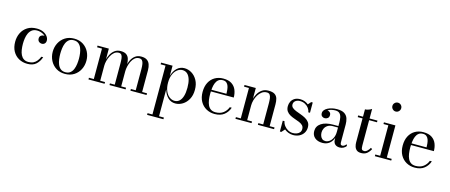

<svg xmlns="http://www.w3.org/2000/svg" viewBox="-56 -1513 5900 2520"><g transform="rotate(15 2894.0 -253.5)"><path d="M280.5 10Q215 10 163.5 -18.8Q112 -47.5 82.2 -101.2Q52.5 -155 52.5 -230Q52.5 -295 79 -349.5Q105.5 -404 157.2 -437Q209 -470 284.5 -470Q335.5 -470 372.5 -452.5Q409.5 -435 429.8 -407.8Q450 -380.5 450 -351Q450 -324 434.5 -309Q419 -294 396 -294Q383.5 -294 370.2 -299.8Q357 -305.5 348 -317.8Q339 -330 339 -350Q339 -376.5 356 -390.2Q373 -404 396 -404Q417.5 -404 433.2 -390.8Q449 -377.5 449 -351H426.5Q426.5 -372.5 415 -390Q403.5 -407.5 384 -420Q364.5 -432.5 341.2 -439.2Q318 -446 294.5 -446Q252 -446 225 -425.8Q198 -405.5 183.2 -373.2Q168.5 -341 163 -303.2Q157.5 -265.5 157.5 -230Q157.5 -187 163.5 -148.5Q169.5 -110 184.2 -80.5Q199 -51 224.2 -34Q249.5 -17 287.5 -17Q327.5 -17 355.8 -31.2Q384 -45.5 403.2 -70.8Q422.5 -96 436 -128H460.5Q441 -68.5 398.8 -29.2Q356.5 10 280.5 10Z M792 10Q721.5 10 670 -23Q618.5 -56 590.5 -110.5Q562.5 -165 562.5 -230Q562.5 -295 590.5 -349.5Q618.5 -404 670 -436.8Q721.5 -469.5 792 -469.5Q862.5 -469.5 913.8 -436.8Q965 -404 992.8 -349.5Q1020.5 -295 1020.5 -230Q1020.5 -165 992.8 -110.5Q965 -56 913.8 -23Q862.5 10 792 10ZM792 -13Q832 -13 857.2 -33.2Q882.5 -53.5 895.8 -86.2Q909 -119 914 -157Q919 -195 919 -230Q919 -265.5 914 -303.2Q909 -341 895.8 -373.8Q882.5 -406.5 857.2 -426.8Q832 -447 792 -447Q751.5 -447 726.5 -426.8Q701.5 -406.5 688 -373.8Q674.5 -341 669.8 -303.2Q665 -265.5 665 -230Q665 -195 669.8 -157Q674.5 -119 688 -86.2Q701.5 -53.5 726.5 -33.2Q751.5 -13 792 -13Z M1263.5 -460V-23H1329V0H1110V-23H1176.5V-437H1110V-460ZM1548.5 -319.5V-23H1614.5V0H1395.5V-23H1461V-308Q1461 -350 1457.5 -380Q1454 -410 1441.8 -425.8Q1429.5 -441.5 1403.5 -441.5Q1370 -441.5 1343.8 -419.8Q1317.5 -398 1299.8 -364.5Q1282 -331 1272.8 -294.8Q1263.5 -258.5 1263.5 -229L1250.5 -227Q1250.5 -259.5 1259.8 -301Q1269 -342.5 1289.2 -381Q1309.5 -419.5 1342.8 -444.5Q1376 -469.5 1424.5 -469.5Q1474 -469.5 1500.8 -450.2Q1527.5 -431 1538 -397Q1548.5 -363 1548.5 -319.5ZM1833 -319.5V-23H1899.5V0H1680V-23H1746V-308Q1746 -350 1741 -380Q1736 -410 1722.2 -425.8Q1708.5 -441.5 1682.5 -441.5Q1648 -441.5 1622.5 -419.8Q1597 -398 1580.8 -364.5Q1564.5 -331 1556.5 -294.8Q1548.5 -258.5 1548.5 -229L1534 -227Q1534 -259.5 1542 -301Q1550 -342.5 1569 -381Q1588 -419.5 1621 -444.5Q1654 -469.5 1703.5 -469.5Q1753 -469.5 1781 -450.2Q1809 -431 1821 -397Q1833 -363 1833 -319.5Z M1973.5 250V227H2040V-437H1973.5V-460H2129.5V-321Q2147.5 -388.5 2189.2 -428.8Q2231 -469 2290.5 -469Q2342.5 -469 2389.2 -440.5Q2436 -412 2465.5 -358.5Q2495 -305 2495 -230Q2495 -155 2465.5 -101.2Q2436 -47.5 2389.2 -18.8Q2342.5 10 2290.5 10Q2231 10 2189.2 -30.8Q2147.5 -71.5 2129.5 -138.5V227H2195.5V250ZM2272 -21Q2310.5 -21 2337.5 -45.2Q2364.5 -69.5 2378.8 -116.2Q2393 -163 2393 -230Q2393 -297 2378.8 -343.5Q2364.5 -390 2337.5 -414Q2310.5 -438 2272 -438Q2235 -438 2202.2 -413.5Q2169.5 -389 2149.5 -342.2Q2129.5 -295.5 2129.5 -230Q2129.5 -164.5 2149.5 -117.5Q2169.5 -70.5 2202.2 -45.8Q2235 -21 2272 -21Z M2824.5 10Q2761.5 10 2710.2 -18.8Q2659 -47.5 2629 -101.2Q2599 -155 2599 -230Q2599 -305 2627 -358.5Q2655 -412 2704.5 -440.8Q2754 -469.5 2818 -469.5Q2890 -469.5 2933 -441Q2976 -412.5 2994.8 -365.5Q3013.5 -318.5 3013.5 -264H2666.5V-287H2908Q2907.5 -311.5 2905 -339Q2902.5 -366.5 2894 -391.2Q2885.5 -416 2867.2 -431.5Q2849 -447 2818 -447Q2782.5 -447 2759.8 -429.5Q2737 -412 2724.2 -381.5Q2711.5 -351 2706.5 -312Q2701.5 -273 2701.5 -230Q2701.5 -187 2707.2 -148.2Q2713 -109.5 2727 -79.5Q2741 -49.5 2766.2 -32.2Q2791.5 -15 2830 -15Q2895 -15 2936.2 -46.8Q2977.5 -78.5 2996 -128H3022.5Q3003 -68.5 2954.5 -29.2Q2906 10 2824.5 10Z M3260.5 -460V-23H3326V0H3107V-23H3173.5V-437H3107V-460ZM3565.5 -319.5V-23H3632V0H3412V-23H3478V-304Q3478 -346 3474 -376.8Q3470 -407.5 3457 -424.5Q3444 -441.5 3417 -441.5Q3378.5 -441.5 3349.5 -420Q3320.5 -398.5 3300.5 -365Q3280.5 -331.5 3270.5 -294.2Q3260.5 -257 3260.5 -224.5L3246 -222.5Q3246 -255.5 3255.5 -297.5Q3265 -339.5 3286.5 -378.8Q3308 -418 3343.5 -443.8Q3379 -469.5 3430.5 -469.5Q3488.5 -469.5 3517.2 -450.2Q3546 -431 3555.8 -397Q3565.5 -363 3565.5 -319.5Z M3713.5 10V-137H3737Q3743 -103.5 3764.2 -75.8Q3785.5 -48 3816.2 -31.2Q3847 -14.5 3882.5 -14.5Q3910.5 -14.5 3934.8 -23.5Q3959 -32.5 3974 -50.8Q3989 -69 3989 -97Q3989 -128.5 3970 -147Q3951 -165.5 3921.5 -177.5Q3892 -189.5 3858.5 -200.8Q3825 -212 3795.5 -227.8Q3766 -243.5 3747 -270Q3728 -296.5 3728 -339.5Q3728 -371.5 3742.2 -401.2Q3756.5 -431 3786.5 -450Q3816.5 -469 3863.5 -469Q3897 -469 3925.2 -458.2Q3953.5 -447.5 3975 -429L4011 -469.5H4031.5V-330H4008Q4005 -359 3986.2 -385Q3967.5 -411 3936.2 -428Q3905 -445 3864.5 -445Q3842 -445 3822.8 -436.8Q3803.5 -428.5 3792.2 -413.2Q3781 -398 3781 -377.5Q3781 -350.5 3800.5 -333.2Q3820 -316 3851.2 -303.5Q3882.5 -291 3917.5 -278.8Q3952.5 -266.5 3983.8 -249.2Q4015 -232 4034.8 -205.5Q4054.5 -179 4054.5 -138Q4054.5 -93.5 4033 -60Q4011.5 -26.5 3974.8 -8.2Q3938 10 3891 10Q3857.5 10 3827 -2Q3796.5 -14 3772.5 -34L3733.5 10Z M4523 10Q4499.5 10 4480 1.2Q4460.5 -7.5 4448.8 -26.8Q4437 -46 4437 -78V-304.5Q4437 -340.5 4431 -372.8Q4425 -405 4405.5 -425.5Q4386 -446 4346 -446Q4324.5 -446 4301 -441.2Q4277.5 -436.5 4257 -426.8Q4236.5 -417 4223.8 -402Q4211 -387 4211 -366H4183Q4183 -391.5 4199.8 -406.2Q4216.5 -421 4236.5 -421Q4258 -421 4275.8 -407.2Q4293.5 -393.5 4293.5 -368Q4293.5 -338 4275.2 -324.5Q4257 -311 4236.5 -311Q4213.5 -311 4197.8 -325Q4182 -339 4182 -366Q4182 -389.5 4197.2 -408.2Q4212.5 -427 4238.5 -440.2Q4264.5 -453.5 4296.8 -460.8Q4329 -468 4363 -468Q4432 -468 4466.5 -444Q4501 -420 4512.5 -382.5Q4524 -345 4524 -304.5V-61Q4524 -44.5 4529.5 -33.5Q4535 -22.5 4553 -22.5Q4565 -22.5 4579.8 -32Q4594.5 -41.5 4602 -56L4613 -34.5Q4600 -16 4577.2 -3Q4554.5 10 4523 10ZM4289.5 10Q4224.5 10 4185.8 -23.2Q4147 -56.5 4147 -113.5Q4147 -180.5 4204.8 -219.2Q4262.5 -258 4369 -258H4483.5V-238H4369Q4325 -238 4297.8 -220.2Q4270.5 -202.5 4257.5 -175.5Q4244.5 -148.5 4244.5 -121Q4244.5 -96 4252.8 -73.5Q4261 -51 4278 -37Q4295 -23 4321 -23Q4348.5 -23 4375 -41Q4401.5 -59 4419.2 -95Q4437 -131 4437 -183.5H4450Q4450 -126.5 4431 -82.8Q4412 -39 4376.2 -14.5Q4340.5 10 4289.5 10Z M4815.5 7Q4774.5 7 4753.5 -11.2Q4732.5 -29.5 4724.8 -56.8Q4717 -84 4717 -111.5V-560Q4740 -560 4765.8 -569.5Q4791.5 -579 4806.5 -590V-91Q4806.5 -53.5 4815.8 -41Q4825 -28.5 4846.5 -28.5Q4869 -28.5 4889.8 -48.2Q4910.5 -68 4923.5 -92.5L4943 -80Q4922.5 -41 4893 -17Q4863.5 7 4815.5 7ZM4651.5 -437V-460H4913.5V-437Z M5113 -636.5Q5088.5 -636.5 5070.8 -654.5Q5053 -672.5 5053 -697Q5053 -722 5070.8 -739.5Q5088.5 -757 5113 -757Q5138 -757 5155.5 -739.5Q5173 -722 5173 -697Q5173 -672.5 5155.5 -654.5Q5138 -636.5 5113 -636.5ZM5157.5 -460V-23H5224V0H5001.5V-23H5067.5V-437H5001.5V-460Z M5543.5 10Q5480.5 10 5429.2 -18.8Q5378 -47.5 5348 -101.2Q5318 -155 5318 -230Q5318 -305 5346 -358.5Q5374 -412 5423.5 -440.8Q5473 -469.5 5537 -469.5Q5609 -469.5 5652 -441Q5695 -412.5 5713.8 -365.5Q5732.5 -318.5 5732.5 -264H5385.5V-287H5627Q5626.5 -311.5 5624 -339Q5621.5 -366.5 5613 -391.2Q5604.5 -416 5586.2 -431.5Q5568 -447 5537 -447Q5501.5 -447 5478.8 -429.5Q5456 -412 5443.2 -381.5Q5430.5 -351 5425.5 -312Q5420.5 -273 5420.5 -230Q5420.5 -187 5426.2 -148.2Q5432 -109.5 5446 -79.5Q5460 -49.5 5485.2 -32.2Q5510.5 -15 5549 -15Q5614 -15 5655.2 -46.8Q5696.5 -78.5 5715 -128H5741.5Q5722 -68.5 5673.5 -29.2Q5625 10 5543.5 10Z"/></g></svg>

Font: BodoniModa 10 Custom
Style: Regular
Weight: 400
Designer: Owen Earl
Foundry: indestructible type
Version: Version 2.005